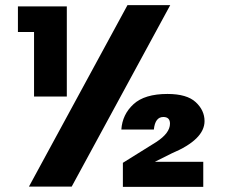

<svg xmlns="http://www.w3.org/2000/svg" viewBox="-20 -729 884 750"><path d="M260 0H93L478 -709H645ZM241 -352H113V-604H50V-704H241ZM774 1H460V-93L590 -174Q644 -209 644 -246Q644 -272 618 -272Q586 -272 581 -223H454Q458 -282 501.5 -322Q545 -362 634 -362Q710 -362 744.5 -330Q779 -298 779 -256Q779 -184 651 -130L585 -97H774Z"/></svg>

Font: Ulagadi Sans
Style: Bold
Weight: 700
Designer: Ninad Kale (Devanagari), Jonny Pinhorn (Latin)
Foundry: Indian Type Foundry
Version: Version 3.01;March 29, 2020;FontCreator 12.0.0.2522 64-bit; 